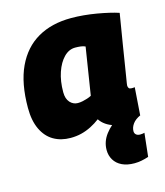

<svg xmlns="http://www.w3.org/2000/svg" viewBox="-114 -644 809 941"><g transform="rotate(-15 290.5 -173.0)"><path d="M447 10Q423 10 401.5 4Q380 -2 362 -14.5Q344 -27 333 -44Q312 -28 287.5 -15.5Q263 -3 237 3.5Q211 10 182 10Q133 10 96 -11.5Q59 -33 38 -77Q17 -121 17 -186Q17 -311 55.5 -393Q94 -475 165 -516Q236 -557 335 -557Q366 -557 398.5 -554Q431 -551 463 -545.5Q495 -540 523 -533.5Q551 -527 572 -520Q557 -430 547 -368Q537 -306 531 -268Q525 -230 521.5 -209Q518 -188 516.5 -178.5Q515 -169 515 -167Q515 -158 519 -153Q523 -148 532 -148Q536 -148 540.5 -148Q545 -148 549 -149L539 -9Q523 -1 497.5 4.5Q472 10 447 10ZM330 -164 368 -404Q357 -409 344 -410.5Q331 -412 317 -412Q285 -412 259.5 -386Q234 -360 219 -316Q204 -272 204 -216Q204 -182 220.5 -164Q237 -146 260 -146Q272 -146 284 -148.5Q296 -151 308.5 -155Q321 -159 330 -164ZM434 -28 540 -9Q513 3 500 21Q487 39 487 58Q487 69 494.5 75.5Q502 82 515 82Q523 82 528.5 81Q534 80 537 79L524 198Q506 204 488 207.5Q470 211 452 211Q415 211 389 198.5Q363 186 349.5 163.5Q336 141 336 113Q336 70 363.5 34Q391 -2 434 -28Z"/></g></svg>

Font: Georama ExtraBold
Style: Italic
Weight: 800
Italic angle: -9°
Version: Version 1.001